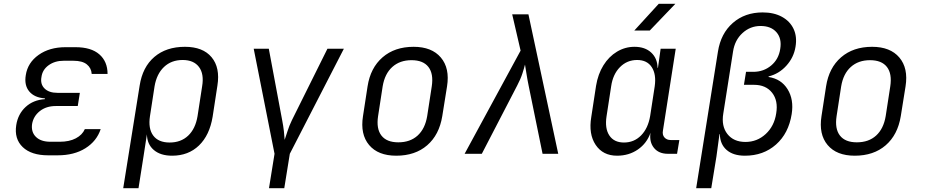

<svg xmlns="http://www.w3.org/2000/svg" viewBox="-20 -805 4840 1005"><path d="M282 8H232Q144 8 99 -35Q54 -78 65 -150Q74 -208 114 -245Q154 -282 215 -286V-290Q160 -294 133 -326.5Q106 -359 115 -412Q125 -477 182 -517.5Q239 -558 323 -558H375Q457 -558 500 -520.5Q543 -483 543 -418H460Q458 -449 434.5 -468Q411 -487 364 -487H313Q267 -487 234.5 -463.5Q202 -440 197 -402Q190 -365 213 -342Q236 -319 281 -319H398L387 -250H272Q222 -250 188.5 -223.5Q155 -197 148 -156Q142 -114 168 -88.5Q194 -63 244 -63H293Q343 -63 377 -81Q411 -99 424 -129H507Q486 -66 427 -29Q368 8 282 8Z M625 180 711 -357Q726 -454 788 -507Q850 -560 948 -560Q1042 -560 1087.5 -505.5Q1133 -451 1118 -357L1093 -194Q1077 -97 1021.5 -43.5Q966 10 881 10Q820 10 785 -20Q750 -50 749 -102L731 15L705 180ZM868 -59Q927 -59 965 -95Q1003 -131 1014 -197L1038 -353Q1049 -418 1021.5 -454.5Q994 -491 936 -491Q877 -491 838.5 -454.5Q800 -418 789 -353L765 -197Q755 -132 782 -95.5Q809 -59 868 -59Z M1388 180 1417 0 1308 -550H1387L1457 -176Q1463 -145 1466 -118.5Q1469 -92 1470 -73Q1477 -92 1485 -118.5Q1493 -145 1508 -176L1694 -550H1780L1497 0L1468 180Z M2054 10Q1959 10 1912 -46Q1865 -102 1880 -197L1904 -353Q1919 -450 1982.5 -505Q2046 -560 2145 -560Q2240 -560 2287.5 -504Q2335 -448 2320 -353L2295 -197Q2279 -99 2216 -44.5Q2153 10 2054 10ZM2065 -60Q2127 -60 2166 -95.5Q2205 -131 2216 -197L2240 -353Q2250 -419 2222.5 -454.5Q2195 -490 2134 -490Q2073 -490 2033.5 -454.5Q1994 -419 1983 -353L1959 -197Q1949 -131 1976.5 -95.5Q2004 -60 2065 -60Z M2412 0 2705 -540 2661 -730H2746L2902 0H2820L2747 -357Q2740 -391 2735.5 -420.5Q2731 -450 2728 -467Q2724 -450 2714.5 -420.5Q2705 -391 2687 -357L2502 0Z M3300 -645 3428 -785H3515L3381 -645ZM3210 10Q3136 10 3098 -46.5Q3060 -103 3075 -193L3100 -356Q3110 -417 3138.5 -463Q3167 -509 3209.5 -534.5Q3252 -560 3301 -560Q3356 -560 3388.5 -530Q3421 -500 3422 -450H3424L3438 -550H3517L3450 -121Q3446 -99 3458 -85.5Q3470 -72 3491 -72H3536L3524 0H3476Q3428 0 3403 -31Q3378 -62 3385 -110Q3366 -55 3319 -22.5Q3272 10 3210 10ZM3246 -59Q3299 -59 3335.5 -96Q3372 -133 3383 -197L3407 -353Q3416 -416 3391.5 -453.5Q3367 -491 3315 -491Q3262 -491 3225 -453.5Q3188 -416 3179 -353L3155 -197Q3145 -133 3169.5 -96Q3194 -59 3246 -59Z M3624 180 3738 -535Q3753 -630 3816 -685Q3879 -740 3972 -740Q4031 -740 4073 -717Q4115 -694 4134 -653.5Q4153 -613 4144 -560Q4135 -504 4096 -461Q4057 -418 4003 -405V-402Q4069 -392 4102.5 -338Q4136 -284 4124 -208Q4108 -107 4042 -48.5Q3976 10 3879 10Q3818 10 3783.5 -20Q3749 -50 3748 -103H3746L3730 15L3703 180ZM3882 -62Q3943 -62 3988 -103.5Q4033 -145 4043 -212Q4054 -278 4021.5 -319.5Q3989 -361 3927 -361H3874L3885 -429H3923Q3977 -429 4016.5 -462Q4056 -495 4064 -549Q4073 -603 4044.5 -636Q4016 -669 3961 -669Q3907 -669 3866.5 -632Q3826 -595 3817 -535L3766 -211Q3755 -145 3787.5 -103.5Q3820 -62 3882 -62Z M4454 10Q4359 10 4312 -46Q4265 -102 4280 -197L4304 -353Q4319 -450 4382.5 -505Q4446 -560 4545 -560Q4640 -560 4687.5 -504Q4735 -448 4720 -353L4695 -197Q4679 -99 4616 -44.5Q4553 10 4454 10ZM4465 -60Q4527 -60 4566 -95.5Q4605 -131 4616 -197L4640 -353Q4650 -419 4622.5 -454.5Q4595 -490 4534 -490Q4473 -490 4433.5 -454.5Q4394 -419 4383 -353L4359 -197Q4349 -131 4376.5 -95.5Q4404 -60 4465 -60Z"/></svg>

Font: JetBrains Mono NL Light
Style: Italic
Weight: 300
Italic angle: -9°
Designer: Philipp Nurullin, Konstantin Bulenkov
Foundry: JetBrains
Version: Version 2.304; ttfautohint (v1.8.4.7-5d5b)